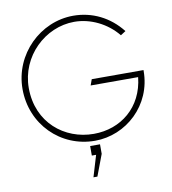

<svg xmlns="http://www.w3.org/2000/svg" viewBox="-102 -835 1033 1151"><g transform="rotate(-10 415.0 -259.5)"><path d="M421 14C611 14 780 -139 780 -348V-353H465L452 -317H741C722 -136 586 -28 421 -28C243 -28 84 -155 84 -366C84 -559 243 -710 421 -710C520 -710 619 -661 683 -582L714 -602C640 -696 536 -747 421 -747C221 -747 46 -579 46 -366C46 -152 211 14 421 14ZM373 228H397L446 98V40H386V98H412Z"/></g></svg>

Font: Kreadon Extra Light
Style: Regular
Weight: 200
Designer: kohakuno
Foundry: StudioGnu
Version: Version 1.000;Glyphs 3.1.2 (3151)